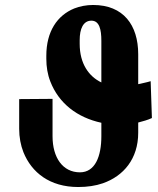

<svg xmlns="http://www.w3.org/2000/svg" viewBox="-20 -741 635 771"><path d="M57 -224C57 -190 63 -158 74 -130C107 -48 180 10 294 10C331 10 364 5 393 -5C476 -34 535 -103 535 -208V-249C554 -254 573 -259 590 -267L585 -415C569 -410 552 -407 535 -403V-523C535 -641 475 -721 354 -721C327 -721 301 -716 278 -707C210 -679 166 -615 166 -517V-505C166 -473 171 -442 182 -414C216 -326 290 -269 387 -248V-194C387 -113 362 -49 301 -49C232 -49 191 -108 191 -194V-344L57 -343ZM300 -565V-580C300 -625 314 -658 347 -658C379 -658 387 -623 387 -577V-410C337 -434 300 -485 300 -565Z"/></svg>

Font: Aerodynamic
Style: Regular
Weight: 500
Designer: Google
Version: Version 2.000980; 2014